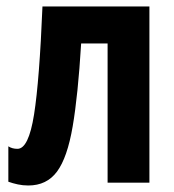

<svg xmlns="http://www.w3.org/2000/svg" viewBox="-20 -567 540 596"><path d="M443.8 0H314V-432.1H231.9Q222.2 -271.5 205.6 -174.6Q189 -77.6 157 -34.4Q125 8.8 67.9 8.8Q50.8 8.8 35.2 5.4Q19.5 2 5.9 -2.9V-112.8Q17.6 -105 34.2 -105Q68.8 -105 85.7 -211.4Q102.5 -317.9 111.8 -546.9H443.8Z"/></svg>

Font: Open Sans Condensed
Style: Bold
Weight: 700
Width: 3
Designer: Monotype Design Team
Foundry: Monotype Imaging Inc.
Version: Version 3.003; ttfautohint (v1.8.4)